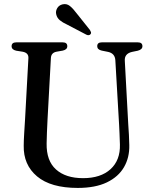

<svg xmlns="http://www.w3.org/2000/svg" viewBox="-20 -908 748 943"><path d="M565 -294.5 546.5 -612Q544.5 -645.5 511.5 -653L479.5 -659.5Q457.5 -664.5 457.5 -681Q457.5 -700 480 -700H657Q679.5 -700 679.5 -681Q679.5 -665 657 -659L628 -653Q590.5 -644 593 -609.5L610 -296Q612 -270.5 613.2 -246Q614.5 -221.5 615 -195.5Q616.5 -134.5 589 -87Q561.5 -39.5 504.8 -12.2Q448 15 362 15Q229.5 15 162 -41.8Q94.5 -98.5 96.5 -193Q96.5 -215 98.8 -253Q101 -291 103 -321L119.5 -622.5Q121 -648.5 91 -654L59.5 -659Q37 -664 37 -681Q37 -700 60 -700H288Q310.5 -700 310.5 -681Q310.5 -664.5 288.5 -659.5L257.5 -654Q231.5 -649 230 -623.5L213.5 -322Q211.5 -286 210.5 -256.5Q209.5 -227 209 -203.5Q207.5 -118.5 255 -75.8Q302.5 -33 388 -33Q474.5 -33 522.8 -77Q571 -121 569 -198Q568 -230 567 -252.5Q566 -275 565 -294.5ZM356 -843 421.5 -761Q425 -755.5 426.8 -750.2Q428.5 -745 425 -740.5Q417.5 -731.5 404.5 -737.5L310 -787Q288 -797 274 -808.5Q260 -820 256 -838Q252.5 -853 260.8 -867.5Q269 -882 286.5 -886.5Q307 -891.5 323 -878.8Q339 -866 356 -843Z"/></svg>

Font: Fraunces 72pt Soft
Style: Regular
Weight: 400
Version: Version 1.000;[b76b70a41]